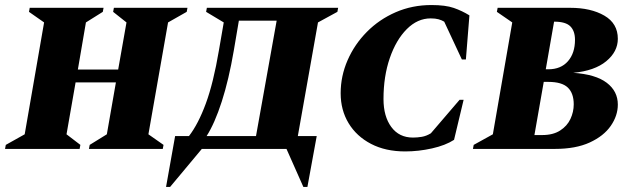

<svg xmlns="http://www.w3.org/2000/svg" viewBox="-50 -591 2506 762"><path d="M-30 0 -27 -16 48 -58 125 -502 65 -544 68 -560H361L358 -544L291 -502L259 -315H419L452 -502L399 -544L402 -560H694L691 -544L617 -502L539 -58L599 -16L596 0H303L306 -16L374 -58L410 -264H250L214 -58L269 -16L266 0Z M751 0 625 151H609L645 -51H700Q737 -99 767 -180.5Q797 -262 819 -392L838 -502L768 -544L771 -560H1292L1289 -544L1212 -502L1132 -51H1207L1170 151H1154L1087 0ZM878 -391Q858 -274 830 -187.5Q802 -101 770 -51H966L1048 -509H898Z M1558 10Q1480 10 1422.5 -20Q1365 -50 1333.5 -102Q1302 -154 1302 -221Q1302 -289 1329.5 -352Q1357 -415 1406 -464.5Q1455 -514 1520.5 -542.5Q1586 -571 1662 -571Q1718 -571 1751 -559.5Q1784 -548 1813 -530L1799 -355H1783L1713 -505Q1703 -511 1690.5 -514.5Q1678 -518 1659 -518Q1607 -518 1564.5 -475.5Q1522 -433 1497 -360.5Q1472 -288 1472 -198Q1472 -129 1503 -87Q1534 -45 1589 -45Q1606 -45 1624 -48Q1642 -51 1660 -62L1774 -195H1790L1752 -36Q1718 -14 1664.5 -2Q1611 10 1558 10Z M1827 0 1830 -16 1906 -58 1983 -502 1922 -544 1925 -560H2213Q2295 -560 2348.5 -529Q2402 -498 2402 -437Q2402 -386 2356 -348Q2310 -310 2225 -302Q2314 -296 2358 -262.5Q2402 -229 2402 -176Q2402 -132 2374 -91.5Q2346 -51 2290.5 -25.5Q2235 0 2152 0ZM2150 -505H2149L2116 -316H2126Q2176 -316 2204 -348Q2232 -380 2232 -433Q2232 -468 2213.5 -486.5Q2195 -505 2150 -505ZM2126 -266H2108L2071 -55H2102Q2145 -55 2173 -73Q2201 -91 2214 -119Q2227 -147 2227 -177Q2227 -221 2203.5 -243.5Q2180 -266 2126 -266Z"/></svg>

Font: Spectral SC ExtraBold
Style: Italic
Weight: 800
Italic angle: -10°
Designer: Jean-Baptiste Levee
Foundry: Production Type
Version: Version 2.001